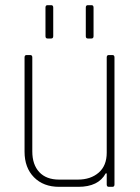

<svg xmlns="http://www.w3.org/2000/svg" viewBox="-20 -723 543 743"><path d="M156 -583V-694Q156 -703 164 -703H178Q186 -703 186 -694V-583Q186 -574 178 -574H164Q156 -574 156 -583ZM312 -583V-694Q312 -703 320 -703H334Q342 -703 342 -694V-583Q342 -574 334 -574H320Q312 -574 312 -583ZM283 0H209Q148 0 111.5 -37Q75 -74 75 -136V-501Q75 -510 83 -510H97Q105 -510 105 -501V-137Q105 -86 132 -57Q159 -28 209 -28H281Q331 -28 362 -55Q393 -82 393 -132V-501Q393 -510 401 -510H415Q423 -510 423 -501V-9Q423 0 415 0H401Q393 0 393 -9V-52H389Q361 0 283 0Z"/></svg>

Font: Rajdhani Light
Style: Regular
Weight: 300
Designer: Satya Rajpurohit, Jyotish Sonowal
Foundry: Indian Type Foundry
Version: Version 1.201;PS 1.0;hotconv 1.0.78;makeotf.lib2.5.61930; tt